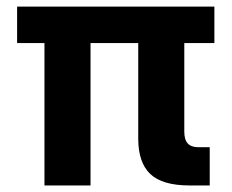

<svg xmlns="http://www.w3.org/2000/svg" viewBox="-20 -566 707 586"><path d="M401.9 -143.1V-514.2H542.5V-164.1Q542.5 -139.6 553 -128.2Q563.5 -116.7 585.4 -116.7H620.1V0H558.1Q475.6 0 438.7 -34.9Q401.9 -69.8 401.9 -143.1ZM115.7 -514.2H256.3V0H115.7ZM32.2 -545.9H634.3V-434.6H32.2Z"/></svg>

Font: Inter RS Variable
Style: Regular
Weight: 400
Designer: Rasmus Andersson (customised by Maria Ramos and Noel Pretorius)
Foundry: rsms
Version: Version 3.001;Glyphs 3.2.3 (3260)